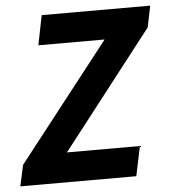

<svg xmlns="http://www.w3.org/2000/svg" viewBox="-54 -697 659 742"><g transform="rotate(-5 275.5 -326.0)"><path d="M-5 0 13 -82 369 -537H112L135 -652H556L539 -569L186 -115H469L445 0Z"/></g></svg>

Font: Source Sans 3 ExtraLight
Style: Bold Italic
Weight: 700
Italic angle: -11°
Version: Version 3.052;hotconv 1.1.0;makeotfexe 2.6.0